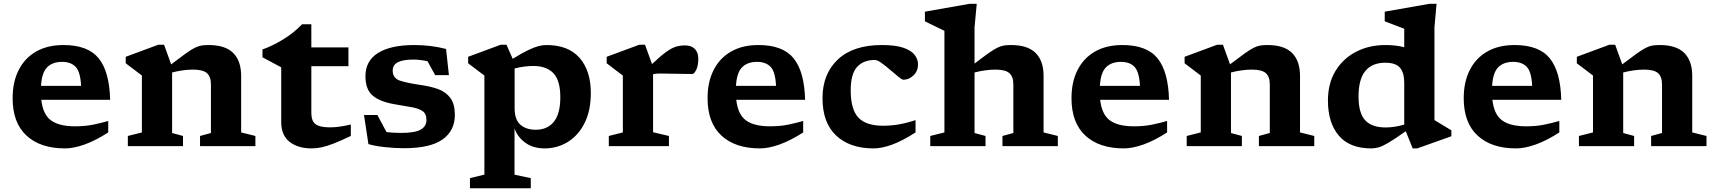

<svg xmlns="http://www.w3.org/2000/svg" viewBox="-20 -764 8969 1004"><path d="M312 -528.5Q440 -528.5 496.2 -458.8Q552.5 -389 556 -242H196Q204.5 -165.5 246.8 -134.5Q289 -103.5 373 -103.5Q424.5 -103.5 466.5 -112Q508.5 -120.5 546 -131.5V-71.5Q480 -29 422.8 -8.5Q365.5 12 319.5 12Q191 12 118.5 -55Q46 -122 46 -250.5Q46 -335.5 77.8 -398Q109.5 -460.5 169 -494.5Q228.5 -528.5 312 -528.5ZM305 -440.5Q254.5 -440.5 226.5 -412.2Q198.5 -384 194.5 -315H404Q400.5 -388.5 375.5 -414.5Q350.5 -440.5 305 -440.5Z M1026 -53 1083 -68.5V-322.5Q1083 -363 1062.2 -381.5Q1041.5 -400 989 -400Q963 -400 934.8 -396Q906.5 -392 880 -385V-68.5L937 -53V0H648.5V-53L722 -71.5V-369Q714 -375.5 692.8 -391.2Q671.5 -407 637.5 -433V-467L807.5 -530H838L875 -427.5Q922 -463.5 950.8 -484Q979.5 -504.5 998.5 -514Q1017.5 -523.5 1033.5 -526Q1049.5 -528.5 1070.5 -528.5Q1158 -528.5 1199.5 -487Q1241 -445.5 1241 -367.5V-71.5L1315.5 -53V0H1026Z M1608 -174Q1608 -131.5 1630 -114.8Q1652 -98 1706 -98Q1752 -98 1814.5 -113V-53Q1761 -27.5 1725 -13.5Q1689 0.5 1662.2 6.2Q1635.5 12 1610.5 12Q1537.5 12 1494 -22.5Q1450.5 -57 1450.5 -126V-412L1352.5 -464.5V-505.5Q1403 -523 1459.5 -557.2Q1516 -591.5 1559.5 -637H1608V-516H1802V-418H1608Z M2147 -528.5Q2233 -528.5 2312.5 -508L2327.5 -371H2255.5L2215.5 -444Q2173.5 -452.5 2142 -452.5Q2086 -452.5 2059.8 -438.2Q2033.5 -424 2033.5 -395.5Q2033.5 -356 2069 -343.2Q2104.5 -330.5 2180.5 -319.5Q2231.5 -312.5 2271.8 -297.8Q2312 -283 2335.2 -251.5Q2358.5 -220 2358.5 -163Q2358.5 -80.5 2294.2 -34.8Q2230 11 2092 11Q2042.5 11 1991 5.2Q1939.5 -0.5 1906.5 -10.5L1883.5 -162.5H1953.5L2001 -73.5Q2020 -71 2040 -70Q2060 -69 2078 -69Q2149 -69 2179.5 -86Q2210 -103 2210 -137Q2210 -170 2188.5 -184Q2167 -198 2128.5 -204.2Q2090 -210.5 2040 -219.5Q1964.5 -233 1927.8 -265Q1891 -297 1891 -365.5Q1891 -446 1957 -487.2Q2023 -528.5 2147 -528.5Z M2755.5 167.5V220.5H2437.5V167.5L2513 149V-369Q2503 -376.5 2479.5 -394Q2456 -411.5 2428 -433V-467L2598 -530H2628.5L2661 -456.5Q2710.5 -487 2742.5 -502.2Q2774.5 -517.5 2796.2 -523Q2818 -528.5 2838 -528.5Q2952 -528.5 3010.8 -461.2Q3069.5 -394 3069.5 -278Q3069.5 -185.5 3037 -120.8Q3004.5 -56 2949.5 -22Q2894.5 12 2828 12Q2767.5 12 2726.8 -17.8Q2686 -47.5 2670.5 -92.5V149.5ZM2910 -256Q2910 -342.5 2874.2 -380.8Q2838.5 -419 2768.5 -419Q2721.5 -419 2671 -406V-199.5Q2671 -138 2701.2 -111.8Q2731.5 -85.5 2781.5 -85.5Q2842 -85.5 2876 -127Q2910 -168.5 2910 -256Z M3562.5 -526.5Q3596 -526.5 3613.8 -507.8Q3631.5 -489 3631.5 -457Q3631.5 -421 3620.8 -399Q3610 -377 3599.5 -377Q3555.5 -377 3515 -378.2Q3474.5 -379.5 3432 -379.5Q3421 -379.5 3412.2 -378.8Q3403.5 -378 3395 -376V-72.5L3478 -53V0H3163.5V-53L3237 -71.5V-369Q3227.5 -376.5 3203.8 -394Q3180 -411.5 3152.5 -433V-467L3322.5 -530H3353L3389.5 -429Q3434 -471 3463 -492Q3492 -513 3514.5 -519.8Q3537 -526.5 3562.5 -526.5Z M3946 -528.5Q4074 -528.5 4130.2 -458.8Q4186.5 -389 4190 -242H3830Q3838.5 -165.5 3880.8 -134.5Q3923 -103.5 4007 -103.5Q4058.5 -103.5 4100.5 -112Q4142.5 -120.5 4180 -131.5V-71.5Q4114 -29 4056.8 -8.5Q3999.5 12 3953.5 12Q3825 12 3752.5 -55Q3680 -122 3680 -250.5Q3680 -335.5 3711.8 -398Q3743.5 -460.5 3803 -494.5Q3862.5 -528.5 3946 -528.5ZM3939 -440.5Q3888.5 -440.5 3860.5 -412.2Q3832.5 -384 3828.5 -315H4038Q4034.5 -388.5 4009.5 -414.5Q3984.5 -440.5 3939 -440.5Z M4591.5 -528.5Q4663.5 -528.5 4704.8 -514Q4746 -499.5 4763.2 -476.5Q4780.5 -453.5 4780.5 -427.5Q4780.5 -392.5 4756.8 -369.8Q4733 -347 4704.5 -347Q4697 -347 4677.8 -362.5Q4658.5 -378 4634.8 -398.8Q4611 -419.5 4589.2 -435Q4567.5 -450.5 4555 -450.5Q4495 -450.5 4461.8 -414Q4428.5 -377.5 4428.5 -291.5Q4428.5 -192 4468.5 -149.2Q4508.5 -106.5 4597.5 -106.5Q4641.5 -106.5 4683 -114Q4724.5 -121.5 4767.5 -136V-71.5Q4699 -27.5 4645.2 -7.8Q4591.5 12 4548 12Q4424 12 4352.5 -55Q4281 -122 4281 -250.5Q4281 -377.5 4361.2 -453Q4441.5 -528.5 4591.5 -528.5Z M5133.5 0H4844.5V-53L4918.5 -71.5V-603Q4908.5 -608 4877 -623Q4845.5 -638 4816.5 -652.5V-703L5049.5 -744H5087.5L5076 -621V-431.5Q5121 -466 5149 -485.8Q5177 -505.5 5195.5 -514.5Q5214 -523.5 5229.8 -526Q5245.5 -528.5 5266.5 -528.5Q5354 -528.5 5395.5 -487Q5437 -445.5 5437 -367.5V-71.5L5511.5 -53V0H5222V-53L5279 -68.5V-322.5Q5279 -363 5258.2 -381.5Q5237.5 -400 5185 -400Q5159 -400 5130.8 -396Q5102.5 -392 5076 -385V-68.5L5133.5 -53Z M5849 -528.5Q5977 -528.5 6033.2 -458.8Q6089.5 -389 6093 -242H5733Q5741.5 -165.5 5783.8 -134.5Q5826 -103.5 5910 -103.5Q5961.5 -103.5 6003.5 -112Q6045.5 -120.5 6083 -131.5V-71.5Q6017 -29 5959.8 -8.5Q5902.5 12 5856.5 12Q5728 12 5655.5 -55Q5583 -122 5583 -250.5Q5583 -335.5 5614.8 -398Q5646.5 -460.5 5706 -494.5Q5765.5 -528.5 5849 -528.5ZM5842 -440.5Q5791.5 -440.5 5763.5 -412.2Q5735.5 -384 5731.5 -315H5941Q5937.5 -388.5 5912.5 -414.5Q5887.5 -440.5 5842 -440.5Z M6563 -53 6620 -68.5V-322.5Q6620 -363 6599.2 -381.5Q6578.5 -400 6526 -400Q6500 -400 6471.8 -396Q6443.5 -392 6417 -385V-68.5L6474 -53V0H6185.5V-53L6259 -71.5V-369Q6251 -375.5 6229.8 -391.2Q6208.5 -407 6174.5 -433V-467L6344.5 -530H6375L6412 -427.5Q6459 -463.5 6487.8 -484Q6516.5 -504.5 6535.5 -514Q6554.5 -523.5 6570.5 -526Q6586.5 -528.5 6607.5 -528.5Q6695 -528.5 6736.5 -487Q6778 -445.5 6778 -367.5V-71.5L6852.5 -53V0H6563Z M7569.5 -51.5 7391 12H7367L7331 -78Q7273.5 -37 7240.8 -17.8Q7208 1.5 7188.5 6.8Q7169 12 7150.5 12Q7037.5 12 6980.8 -55Q6924 -122 6924 -238Q6924 -328 6963.5 -393Q7003 -458 7071 -493.2Q7139 -528.5 7224 -528.5Q7280.5 -528.5 7323 -517V-613.5Q7317 -616 7298 -623.2Q7279 -630.5 7257.2 -638.8Q7235.5 -647 7221 -652.5V-703L7454.5 -744H7492L7481 -621V-136Q7487 -132.5 7504.2 -122Q7521.5 -111.5 7540.2 -100.2Q7559 -89 7569.5 -82.5ZM7323 -331Q7323 -383.5 7300.8 -409.8Q7278.5 -436 7223.5 -436Q7155.5 -436 7119.8 -393Q7084 -350 7084 -259.5Q7084 -172.5 7118.8 -135Q7153.5 -97.5 7225.5 -97.5Q7272.5 -97.5 7323 -112.5Z M7900 -528.5Q8028 -528.5 8084.2 -458.8Q8140.5 -389 8144 -242H7784Q7792.5 -165.5 7834.8 -134.5Q7877 -103.5 7961 -103.5Q8012.5 -103.5 8054.5 -112Q8096.5 -120.5 8134 -131.5V-71.5Q8068 -29 8010.8 -8.5Q7953.5 12 7907.5 12Q7779 12 7706.5 -55Q7634 -122 7634 -250.5Q7634 -335.5 7665.8 -398Q7697.5 -460.5 7757 -494.5Q7816.5 -528.5 7900 -528.5ZM7893 -440.5Q7842.5 -440.5 7814.5 -412.2Q7786.5 -384 7782.5 -315H7992Q7988.5 -388.5 7963.5 -414.5Q7938.5 -440.5 7893 -440.5Z M8614 -53 8671 -68.5V-322.5Q8671 -363 8650.2 -381.5Q8629.5 -400 8577 -400Q8551 -400 8522.8 -396Q8494.5 -392 8468 -385V-68.5L8525 -53V0H8236.5V-53L8310 -71.5V-369Q8302 -375.5 8280.8 -391.2Q8259.5 -407 8225.5 -433V-467L8395.5 -530H8426L8463 -427.5Q8510 -463.5 8538.8 -484Q8567.5 -504.5 8586.5 -514Q8605.5 -523.5 8621.5 -526Q8637.5 -528.5 8658.5 -528.5Q8746 -528.5 8787.5 -487Q8829 -445.5 8829 -367.5V-71.5L8903.5 -53V0H8614Z"/></svg>

Font: Newsreader 6pt SemiBold
Style: Regular
Weight: 600
Designer: Hugues Gentile
Foundry: Production Type
Version: Version 1.003; ttfautohint (v1.8.3)